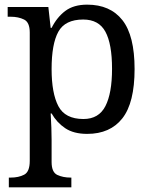

<svg xmlns="http://www.w3.org/2000/svg" viewBox="-20 -566 654 826"><path d="M18 240V198H26Q60 198 84 185.5Q108 173 108 126V-426Q108 -470 83.5 -482Q59 -494 26 -494H13V-536H188L198 -446H202Q225 -492 261 -519Q297 -546 355 -546Q454 -546 506.5 -479.5Q559 -413 559 -269Q559 -124 506.5 -57Q454 10 355 10Q297 10 260.5 -14.5Q224 -39 202 -78H198Q200 -49 201 -16.5Q202 16 202 35V131Q202 175 226.5 186.5Q251 198 284 198H287V240ZM339 -54Q405 -54 433.5 -109.5Q462 -165 462 -270Q462 -377 433.5 -429.5Q405 -482 338 -482Q260 -482 231 -429.5Q202 -377 202 -269Q202 -165 231 -109.5Q260 -54 339 -54Z"/></svg>

Font: Noto Serif Grantha
Style: Regular
Weight: 400
Designer: Monotype Design Team
Foundry: Monotype Imaging Inc.
Version: Version 2.004; ttfautohint (v1.8.4.7-5d5b)